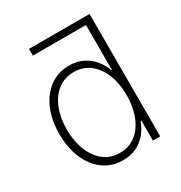

<svg xmlns="http://www.w3.org/2000/svg" viewBox="-173 -853 932 988"><g transform="rotate(-30 293.5 -358.5)"><path d="M477.1 -687.5H140.1V-727.5H500ZM274.4 11.2Q209 11.2 159.7 -24.7Q110.4 -60.5 83.3 -124Q56.2 -187.5 56.2 -270Q56.2 -352.1 83.5 -415.3Q110.8 -478.5 160.2 -514.4Q209.5 -550.3 274.4 -550.3Q320.8 -550.3 356.2 -532.7Q391.6 -515.1 415.8 -485.6Q439.9 -456.1 452.1 -420.9H455.6V-727.5H500V0H456.5V-119.1H452.1Q439.5 -83.5 415.3 -53.7Q391.1 -23.9 356 -6.3Q320.8 11.2 274.4 11.2ZM278.8 -29.8Q334 -29.8 373.8 -61Q413.6 -92.3 435.1 -146.7Q456.5 -201.2 456.5 -270Q456.5 -339.4 435.1 -393.3Q413.6 -447.3 373.8 -478.3Q334 -509.3 278.8 -509.3Q223.6 -509.3 183.6 -478Q143.6 -446.8 122.3 -392.6Q101.1 -338.4 101.1 -270Q101.1 -201.7 122.6 -147.2Q144 -92.8 183.8 -61.3Q223.6 -29.8 278.8 -29.8Z"/></g></svg>

Font: Inter 16pt ExtraLight
Style: Regular
Weight: 250
Version: Version 4.001;git-66647c0bb